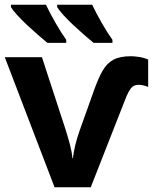

<svg xmlns="http://www.w3.org/2000/svg" viewBox="-20 -786 645 806"><path d="M530 -550Q542 -550 563 -547Q584 -544 602 -536V-421Q590 -426 580 -428Q570 -430 562 -430Q540 -430 529 -414.5Q518 -399 511 -382L361 0H209L0 -546H156L256 -240Q266 -208 274 -177.5Q282 -147 284 -122H286Q289 -147 296 -176.5Q303 -206 314 -237L374 -405Q392 -456 410 -488Q428 -520 455.5 -535Q483 -550 530 -550ZM367 -766Q383 -732 407 -690Q431 -648 452 -619V-606H373Q356 -620 333.5 -639.5Q311 -659 287.5 -681Q264 -703 246 -723Q228 -743 220 -756V-766ZM173 -766Q189 -732 213 -690Q237 -648 258 -619V-606H179Q162 -620 139.5 -639.5Q117 -659 93.5 -681Q70 -703 52 -723Q34 -743 26 -756V-766Z"/></svg>

Font: Noto Sans
Style: Bold
Weight: 700
Designer: Monotype Design Team
Foundry: Monotype Imaging Inc.
Version: Version 2.000;GOOG;noto-source:20170915:90ef993387c0; ttfaut